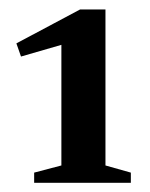

<svg xmlns="http://www.w3.org/2000/svg" viewBox="-20 -698 324 416"><path d="M113 -339.5V-646.5L136 -607.5L25.5 -575.5L15.5 -604L153.5 -677.5H208.5V-339.5L263.5 -324V-302H54V-324Z"/></svg>

Font: Newsreader 16pt SemiBold
Style: Regular
Weight: 600
Designer: Hugues Gentile
Foundry: Production Type
Version: Version 1.003